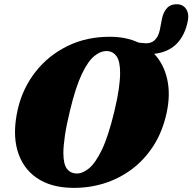

<svg xmlns="http://www.w3.org/2000/svg" viewBox="-20 -891 926 924"><path d="M512.5 -714Q586.5 -713.5 644.5 -687Q654 -684.5 662 -684.5Q700.5 -678 721.5 -695.2Q742.5 -712.5 749.5 -748.5L759 -798.5Q765.5 -832.5 783.8 -852.2Q802 -872 835 -870.5Q864.5 -868.5 878.5 -843Q892.5 -817.5 880 -773Q846 -645.5 722 -632Q768.5 -582.5 784.8 -509.2Q801 -436 782 -348Q762 -256.5 717.8 -188.2Q673.5 -120 612 -74.8Q550.5 -29.5 477.8 -7.5Q405 14.5 327.5 13Q223.5 11.5 155.8 -35.5Q88 -82.5 63.8 -167.2Q39.5 -252 66 -367Q89.5 -467 151.2 -545.8Q213 -624.5 305.5 -669.8Q398 -715 512.5 -714ZM348 -56Q375.5 -55 406.8 -79.5Q438 -104 469.8 -169.2Q501.5 -234.5 530.5 -356Q545 -416 551.5 -461.2Q558 -506.5 558 -540Q558 -595 541.8 -619Q525.5 -643 498 -645Q467.5 -647.5 435.8 -622.8Q404 -598 374 -535Q344 -472 317 -359.5Q300 -290 292.5 -239.2Q285 -188.5 285 -153.5Q285.5 -100 302.2 -78.5Q319 -57 348 -56Z"/></svg>

Font: Fraunces 9pt S000 Black
Style: Italic
Weight: 900
Italic angle: -16°
Version: Version 1.000; ttfautohint (v1.8.3)